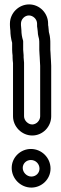

<svg xmlns="http://www.w3.org/2000/svg" viewBox="-20 -778 277 870"><path d="M87 -518V-528C87 -536 85 -544 85 -553V-588C85 -591 85 -594 84 -596C80 -608 77 -625 77 -641C77 -649 75 -657 75 -664V-671C75 -691 92 -708 111 -708C130 -708 148 -691 148 -671V-664C148 -660 148 -654 149 -652L151 -636C151 -618 157 -604 157 -600C158 -593 158 -587 158 -581V-552C158 -539 160 -527 160 -518C160 -503 162 -492 162 -480V-251C162 -232 145 -214 126 -214C107 -214 89 -232 89 -251V-494C89 -502 87 -510 87 -518ZM212 -251V-480C212 -497 210 -509 210 -518C210 -532 208 -545 208 -552V-581C208 -588 208 -596 207 -604C206 -620 201 -631 201 -637V-639L199 -659C199 -660 198 -663 198 -664V-671C198 -718 160 -758 112 -758C64 -758 25 -718 25 -671V-664C25 -656 26 -648 27 -639C27 -622 30 -601 35 -584V-553C35 -544 36 -535 37 -526V-518C37 -509 38 -501 39 -492V-251C39 -204 79 -164 126 -164C174 -164 212 -204 212 -251ZM83 -17C83 -37 99 -53 120 -53C142 -53 159 -35 159 -14C159 6 143 22 122 22C101 22 83 3 83 -17ZM33 -17C33 32 74 72 122 72C169 72 209 34 209 -14C209 -63 169 -103 120 -103C73 -103 33 -65 33 -17Z"/></svg>

Font: Blanket
Style: BdOutline
Weight: 700
Foundry: Cannot Into Space Fonts
Version: Version 0.9